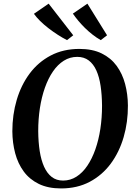

<svg xmlns="http://www.w3.org/2000/svg" viewBox="-20 -1020 738 1050"><path d="M313.5 10.5Q243 10.5 192.2 -14.2Q141.5 -39 109.8 -82.2Q78 -125.5 63 -182Q48 -238.5 47.5 -302Q47.5 -392.5 71.5 -473.8Q95.5 -555 142.2 -617.8Q189 -680.5 257.5 -716.5Q326 -752.5 414.5 -752.5Q485.5 -752.5 536 -727.8Q586.5 -703 618 -659.8Q649.5 -616.5 664.2 -560.8Q679 -505 679.5 -443Q680 -352 656.2 -270.2Q632.5 -188.5 585.8 -125.2Q539 -62 470.8 -25.8Q402.5 10.5 313.5 10.5ZM325 -32.5Q364.5 -32.5 398 -53.8Q431.5 -75 457.5 -113.5Q483.5 -152 501.5 -203.2Q519.5 -254.5 528.8 -315.2Q538 -376 538 -442Q537.5 -501 530.2 -550Q523 -599 507 -634.5Q491 -670 465.2 -689.5Q439.5 -709 402.5 -709Q362.5 -709 329 -688Q295.5 -667 269.5 -629Q243.5 -591 225.5 -540Q207.5 -489 198.2 -428.8Q189 -368.5 189 -303Q189.5 -243 197.2 -193.5Q205 -144 221.2 -108Q237.5 -72 263 -52.2Q288.5 -32.5 325 -32.5ZM565.5 -827 531 -800.5Q507.5 -814 485.8 -831Q464 -848 444.5 -867.2Q425 -886.5 408.2 -906.5Q391.5 -926.5 378.5 -945.5L458 -1000ZM380.5 -827 346.5 -800.5Q322 -813 296 -829.8Q270 -846.5 245 -865.8Q220 -885 199.5 -905.2Q179 -925.5 165.5 -944.5L246 -1000Z"/></svg>

Font: Merriweather 72pt SemiBold
Style: Italic
Weight: 600
Italic angle: -7.8°
Version: Version 2.101